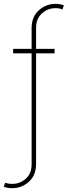

<svg xmlns="http://www.w3.org/2000/svg" viewBox="-32 -780 354 1004"><path d="M253.4 -524.4V-501H156.7V79.1Q156.2 136.7 118.9 170.4Q81.5 204.1 31.7 204.1Q18.6 204.1 8.3 202.1Q-2 200.2 -12.2 196.3L-5.4 175.8Q3.4 178.7 12.2 180.2Q21 181.6 31.7 181.6Q72.3 181.6 102.8 154.5Q133.3 127.4 133.3 79.1V-501H36.6V-524.4H133.3V-634.8Q133.8 -692.4 171.1 -726.1Q208.5 -759.8 258.3 -759.8Q271.5 -759.8 281.7 -757.8Q292 -755.9 302.2 -752L294.4 -730.5Q286.6 -733.9 278.1 -735.6Q269.5 -737.3 258.3 -737.3Q218.3 -737.3 187.5 -710Q156.7 -682.6 156.7 -634.8V-524.4Z"/></svg>

Font: Inter 16pt Thin
Style: Regular
Weight: 250
Version: Version 4.001;git-66647c0bb